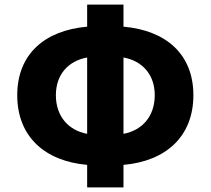

<svg xmlns="http://www.w3.org/2000/svg" viewBox="-20 -790 916 835"><path d="M517 -540C599 -525 653 -466 653 -376C653 -285 599 -223 517 -208ZM359 -208C277 -223 223 -285 223 -376C223 -466 277 -525 359 -540ZM517 -770H359V-674C176 -658 55 -556 55 -376C55 -195 176 -89 359 -73V25H517V-73C700 -89 821 -195 821 -376C821 -556 700 -658 517 -674Z"/></svg>

Font: Noto Sans CJK Black
Style: Bold
Weight: 900
Designer: Ryoko NISHIZUKA (kana & ideographs); Paul D. Hunt (Latin, Greek & Cyrillic); Wenlong ZHANG (bopomofo); Sandoll Communica
Foundry: Adobe Systems Incorporated
Version: Version 1.000;PS 1;hotconv 1.0.78;makeotf.lib2.5.61930